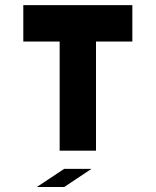

<svg xmlns="http://www.w3.org/2000/svg" viewBox="-20 -587 606 748"><path d="M70.8 -566.9H495.6V-425.3H354V0H212.4V-425.3H70.8ZM336.4 70.8 230 141.6H123.5L230 70.8Z"/></svg>

Font: Blazma
Style: Regular
Weight: 400
Designer: GGBotNet
Version: 1.00